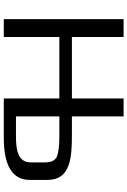

<svg xmlns="http://www.w3.org/2000/svg" viewBox="155 -844 689 1040"><g transform="rotate(90 500.0 -324.5)"><path d="M708 -369H611V-649H514V-369H181V-649H84V0H181V-301H514V0H726C879 0 955 -47 955 -141V-237C955 -362 834 -369 708 -369ZM719 -66H611V-301H721C773 -301 809 -296 830 -287C850 -277 860 -257 860 -226V-145C860 -75 788 -66 719 -66Z"/></g></svg>

Font: Gamestation Text
Style: Bold
Weight: 400
Designer: Jonas Hecksher
Foundry: Jonas Hecksher, Playtypeª, e-types AS
Version: Version 1.003